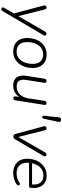

<svg xmlns="http://www.w3.org/2000/svg" viewBox="953 -1704 937 2884"><g transform="rotate(90 1422.0 -262.5)"><path d="M117 186Q105 186 98.5 180Q92 174 92 163.5Q92 153 99 142L191 -16L187 12L64 -447Q61 -461 63 -470.5Q65 -480 73 -486Q81 -492 93 -492Q107 -492 113 -485.5Q119 -479 123 -463L231 -36H204L454 -469Q461 -481 468.5 -486.5Q476 -492 488 -492Q500 -492 507.5 -485.5Q515 -479 516 -469Q517 -459 509 -447L150 163Q144 175 136.5 180.5Q129 186 117 186Z M753 8Q691 8 645.5 -17Q600 -42 575.5 -89.5Q551 -137 551 -203Q551 -262 567.5 -315Q584 -368 616.5 -408Q649 -448 695 -471Q741 -494 800 -494Q862 -494 907.5 -468.5Q953 -443 977.5 -395.5Q1002 -348 1002 -283Q1002 -223 985 -170.5Q968 -118 935.5 -77.5Q903 -37 857.5 -14.5Q812 8 753 8ZM755 -43Q815 -43 856 -76Q897 -109 918.5 -164Q940 -219 940 -285Q940 -363 902 -402.5Q864 -442 797 -442Q738 -442 696.5 -409Q655 -376 634 -321.5Q613 -267 613 -200Q613 -123 650.5 -83Q688 -43 755 -43Z M1265 8Q1213 8 1176.5 -13.5Q1140 -35 1125 -79Q1110 -123 1120 -191L1163 -462Q1166 -477 1174.5 -484.5Q1183 -492 1197 -492Q1212 -492 1219.5 -483Q1227 -474 1224 -457L1182 -190Q1170 -117 1194 -80.5Q1218 -44 1277 -44Q1354 -44 1400 -92.5Q1446 -141 1458 -222L1495 -462Q1498 -477 1506.5 -484.5Q1515 -492 1530 -492Q1545 -492 1552 -483.5Q1559 -475 1556 -459L1487 -23Q1483 6 1454 6Q1439 6 1432.5 -2.5Q1426 -11 1428 -28L1443 -122L1453 -116Q1429 -57 1380 -24.5Q1331 8 1265 8Z M1740 -428Q1731 -428 1725 -434Q1719 -440 1720 -455L1743 -680Q1744 -693 1753.5 -702Q1763 -711 1779 -711Q1791 -711 1799 -706.5Q1807 -702 1810.5 -693.5Q1814 -685 1811 -672L1764 -452Q1762 -440 1755.5 -434Q1749 -428 1740 -428Z M2031 6Q2015 6 2006 -2Q1997 -10 1992 -27L1879 -446Q1876 -460 1878 -470Q1880 -480 1888 -486Q1896 -492 1908 -492Q1921 -492 1927.5 -485.5Q1934 -479 1938 -463L2046 -37H2020L2269 -469Q2276 -481 2283 -486.5Q2290 -492 2302 -492Q2314 -492 2321.5 -485.5Q2329 -479 2329.5 -469.5Q2330 -460 2323 -447L2073 -20Q2065 -7 2055.5 -0.5Q2046 6 2031 6Z M2582 8Q2515 8 2466 -17.5Q2417 -43 2391 -90Q2365 -137 2365 -203Q2365 -281 2395 -347Q2425 -413 2482.5 -453.5Q2540 -494 2619 -494Q2675 -494 2712.5 -474Q2750 -454 2772 -420.5Q2794 -387 2801 -344Q2808 -301 2802 -257Q2800 -241 2794 -235.5Q2788 -230 2775 -230H2410L2417 -275H2768L2749 -262Q2757 -313 2746 -354Q2735 -395 2704.5 -420Q2674 -445 2618 -445Q2560 -445 2521 -418.5Q2482 -392 2460.5 -351Q2439 -310 2431 -267L2428 -246Q2413 -155 2454.5 -99Q2496 -43 2583 -43Q2623 -43 2657 -53Q2691 -63 2723 -85Q2735 -93 2743.5 -93Q2752 -93 2758 -88Q2764 -83 2765.5 -75.5Q2767 -68 2763 -59Q2759 -50 2749 -43Q2716 -18 2670.5 -5Q2625 8 2582 8Z"/></g></svg>

Font: Nunito ExtraLight Light
Style: Italic
Weight: 300
Italic angle: -9°
Version: Version 3.602